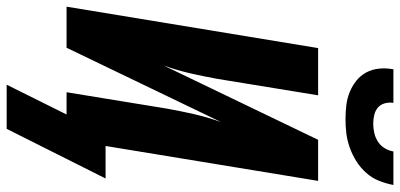

<svg xmlns="http://www.w3.org/2000/svg" viewBox="-324 -670 1170 561"><g transform="rotate(90 260.5 -390.0)"><path d="M329 -815Q308 -815 287.5 -817.5Q267 -820 249 -827.5Q231 -835 216 -847Q201 -859 192 -876Q183 -893 181 -913.5Q179 -934 183 -955H281Q279 -942 282.5 -929.5Q286 -917 295 -909.5Q304 -902 316.5 -899Q329 -896 342 -896Q355 -896 368.5 -899Q382 -902 394 -909.5Q406 -917 413.5 -929.5Q421 -942 423 -955H521Q517 -934 509 -913.5Q501 -893 486 -876Q471 -859 452 -847Q433 -835 412 -827.5Q391 -820 370.5 -817.5Q350 -815 329 -815ZM228 175 315 0H250L298 -294Q305 -333 314 -372.5Q323 -412 337 -451L120 0H0L121 -735H259L211 -441Q204 -402 195 -362.5Q186 -323 172 -284L389 -735H509L407 -114H502L357 175Z"/></g></svg>

Font: Iosevka Curly Heavy
Style: Italic
Weight: 900
Italic angle: -9°
Monospace: yes
Designer: Belleve Invis
Foundry: Belleve Invis
Version: Version 22.1.2; ttfautohint (v1.8.4)